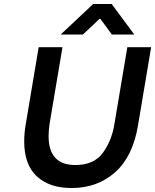

<svg xmlns="http://www.w3.org/2000/svg" viewBox="-20 -938 782 968"><path d="M102 -225Q102 -265 109 -307L175 -700H295L230 -314Q225 -282 225 -252Q225 -106 360 -106Q454 -106 499 -168Q544 -230 557 -314L622 -700H742L676 -307Q650 -149 560.5 -69.5Q471 10 341 10Q229 10 165.5 -49Q102 -108 102 -225ZM450 -918H543L657 -764H544L486 -843H482L398 -764H286Z"/></svg>

Font: Be Vietnam SemiBold
Style: Italic
Weight: 600
Italic angle: -9.556°
Designer: Gabriel Lam
Foundry: TypeRant
Version: Version 3.000